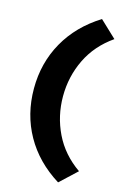

<svg xmlns="http://www.w3.org/2000/svg" viewBox="-133 -762 656 1008"><g transform="rotate(15 195.0 -258.0)"><path d="M290 186Q168 110 104 -4Q40 -118 40 -258Q40 -397 104.5 -511.5Q169 -626 291 -702L381 -617Q289 -553 243.5 -459Q198 -365 198 -258Q198 -151 243.5 -57Q289 37 381 101Z"/></g></svg>

Font: Our Lexend
Style: Bold
Weight: 700
Designer: Bonnie Shaver-Troup, Thomas Jockin
Foundry: Lexend
Version: Version 1.007